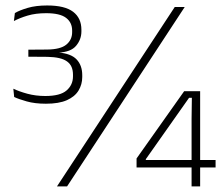

<svg xmlns="http://www.w3.org/2000/svg" viewBox="-20 -664 798 684"><path d="M143.5 -294.5Q104 -294.5 75 -302.8Q46 -311 30.5 -318.5L27.5 -348Q47 -338.5 77 -330.2Q107 -322 141.5 -322Q194.5 -322 217.2 -341.8Q240 -361.5 240 -392V-397.5Q240 -413.5 235 -425.2Q230 -437 219 -445Q208 -453 190.8 -457Q173.5 -461 149.5 -461.5L81 -462V-487L148 -487.5Q195.5 -488 216.2 -505Q237 -522 237 -549.5V-555Q237 -584 215.2 -600.5Q193.5 -617 144.5 -617Q107 -617 78.5 -608.5Q50 -600 29.5 -589L33 -617.5Q50 -627.5 79 -636Q108 -644.5 148 -644.5Q211 -644.5 240.5 -622Q270 -599.5 270 -558V-552Q270 -523.5 251.2 -501Q232.5 -478.5 187.5 -476.5L185 -474L187 -477Q233 -473.5 253 -452.2Q273 -431 273 -396V-389.5Q273 -363.5 260 -341.8Q247 -320 218.5 -307.2Q190 -294.5 143.5 -294.5ZM183 0 602.5 -639H638L219 0ZM662.5 0V-241L663.5 -315.5H653.5L499.5 -97V-82.5L484.5 -94H748V-67.5H466.5V-99.5L636 -339H693V0Z"/></svg>

Font: Anek Odia Medium ExtraLight
Style: Regular
Weight: 250
Version: Version 1.003